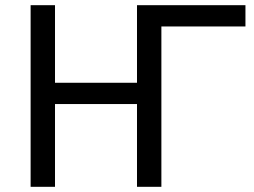

<svg xmlns="http://www.w3.org/2000/svg" viewBox="-20 -720 980 740"><path d="M508 -700H926V-618H602V0H508V-319H192V0H98V-700H192V-401H508Z"/></svg>

Font: Golos UI
Style: Regular
Weight: 400
Designer: A.Korolkova, Vitaly Kuzmin
Foundry: ParaType Ltd
Version: Version 2.000